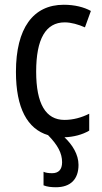

<svg xmlns="http://www.w3.org/2000/svg" viewBox="-20 -567 427 807"><path d="M241 115C241 146 226 161 199 161C184 161 171 159 163 155V212C178 218 195 220 215 220C277 220 310 186 310 126C310 82 284 41 251 10C288 9 327 -1 355 -18V-89C323 -73 288 -63 251 -63C172 -63 132 -131 132 -266C132 -403 172 -473 252 -473C279 -473 310 -464 337 -452L362 -521C333 -537 294 -547 248 -547C119 -547 47 -448 47 -265C47 -113 95 -25 182 1C223 43 241 77 241 115Z"/></svg>

Font: Noto Sans Condensed
Style: Regular
Weight: 400
Width: 3
Designer: Monotype Design Team
Foundry: Monotype Imaging Inc.
Version: Version 2.013